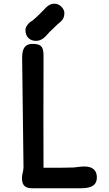

<svg xmlns="http://www.w3.org/2000/svg" viewBox="-20 -1001 577 1021"><path d="M96.7 -54.2C96.7 -9.3 120.1 0 152.3 0H411.6C452.1 -0.5 495.1 -7.3 495.1 -58.1C495.1 -95.7 471.7 -115.7 429.2 -115.7C408.7 -115.7 390.6 -111.8 372.6 -110.4C338.9 -108.9 287.1 -108.9 211.4 -108.9C210.4 -237.8 210.9 -511.2 211.4 -632.8V-706.1C211.4 -752.9 198.2 -767.6 153.3 -767.6C113.3 -767.6 98.1 -744.1 97.7 -694.8L105 -111.8C105 -90.8 96.7 -73.2 96.7 -54.2ZM171.4 -783.7C200.2 -783.7 218.8 -802.7 234.4 -820.8C239.3 -826.2 246.1 -834 251.5 -838.4C278.3 -863.3 279.3 -866.7 296.9 -880.9C318.8 -898.4 321.8 -913.1 322.3 -932.6C322.3 -954.6 297.4 -981.4 270.5 -981.4C257.3 -981.4 239.3 -978 218.8 -954.6C203.6 -938.5 175.8 -910.6 152.8 -891.6C142.1 -887.2 115.2 -864.7 115.2 -841.8C115.2 -804.7 138.7 -783.7 171.4 -783.7Z"/></svg>

Font: Autour One
Style: Regular
Weight: 400
Designer: Eben Sorkin
Foundry: Eben Sorkin
Version: Version 1.002